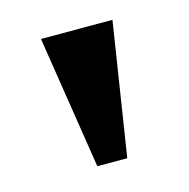

<svg xmlns="http://www.w3.org/2000/svg" viewBox="-56 -768 378 384"><g transform="rotate(-15 133.5 -576.5)"><path d="M59 -714H207L164 -439H102Z"/></g></svg>

Font: Noto Serif CondExtraBold
Style: Regular
Weight: 800
Width: 3
Designer: Monotype Design Team
Foundry: Monotype Imaging Inc.
Version: Version 1.001